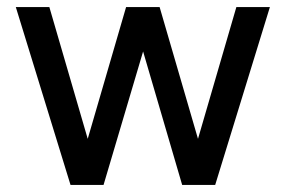

<svg xmlns="http://www.w3.org/2000/svg" viewBox="-20 -525 811 545"><path d="M180.2 0 24.9 -504.9H120.1L229 -130.9L337.9 -504.9H433.1L542 -130.9L650.9 -504.9H746.1L590.8 0H497.1L386.2 -378.9L273.9 0Z"/></svg>

Font: LT Superior Med
Style: Regular
Weight: 500
Designer: Daniel Lyons
Foundry: LyonsType
Version: Version 1.000